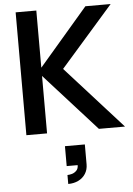

<svg xmlns="http://www.w3.org/2000/svg" viewBox="-65 -768 778 1121"><g transform="rotate(-5 324.0 -207.5)"><path d="M288.7 252.5Q300.1 252.5 314.8 248.5Q329.4 244.5 341.3 232.8Q353.2 221.2 353 200.2H288.7V83.5H405.3V200.2Q405.3 231.2 390.2 255.1Q375.1 278.9 348.6 292Q322.2 305 288.7 305ZM169.9 -360.2 495 0H648L317.2 -366.8L626.8 -720H478.8ZM70 0H191.2V-720H70Z"/></g></svg>

Font: Vela Sans GX ExtLt
Style: Regular
Weight: 200
Designer: Principal design: Mikhail Sharanda - project Manrope.
Design modification: Ravid Balaliev
Foundry: Mikhail Sharanda
Version: Version 1.001